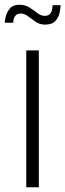

<svg xmlns="http://www.w3.org/2000/svg" viewBox="-46 -791 276 811"><path d="M65 0V-578H118V0ZM144 -687Q122 -687 104.5 -699Q87 -711 72 -722.5Q57 -734 41 -734Q27 -734 18.5 -724Q10 -714 10 -695H-26Q-26 -704 -21.5 -722Q-17 -740 -4 -755.5Q9 -771 36 -771Q60 -771 78 -759.5Q96 -748 111.5 -736Q127 -724 143 -724Q159 -724 167 -734Q175 -744 176 -769H210Q210 -758 206 -738Q202 -718 188 -702.5Q174 -687 144 -687Z"/></svg>

Font: Oswald ExtraLight
Style: Regular
Weight: 250
Designer: Vernon Adams
Foundry: Vernon Adams
Version: Version 4.100; ttfautohint (v1.8.1.43-b0c9)